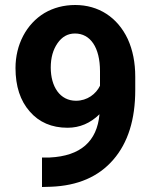

<svg xmlns="http://www.w3.org/2000/svg" viewBox="-20 -741 614 768"><path d="M378 -284C368 -175 302 -117 179 -111H148V7L183 6C291 2 374 -34 433 -102C492 -170 521 -263 521 -381V-434C521 -491 511 -541 491 -585C450 -672 374 -721 281 -721C235 -721 194 -710 158 -689C85 -645 42 -562 42 -469C42 -396 61 -338 99 -295C136 -252 187 -230 250 -230C299 -230 341 -248 378 -284ZM284 -338C220 -338 183 -394 183 -471C183 -510 192 -542 210 -568C228 -594 251 -607 280 -607C341 -607 380 -552 380 -456V-398C364 -365 329 -338 284 -338Z"/></svg>

Font: Noto Sans KR Bold
Style: Regular
Weight: 700
Designer: Ryoko NISHIZUKA  (kana & ideographs); Paul D. Hunt (Latin, Greek & Cyrillic); Wenlong ZHANG  (bopomofo); Sandoll Communi
Foundry: Adobe Systems Incorporated
Version: Version 1.004;PS 1.004;hotconv 1.0.82;makeotf.lib2.5.63406